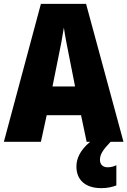

<svg xmlns="http://www.w3.org/2000/svg" viewBox="-20 -735 660 995"><path d="M429 0H447C393 45 376 89 376 128C376 198 423 240 505 240C539 240 565 233 583 226V121C572 127 556 132 538 132C513 132 498 117 498 94C498 66 511 44 553 0H620L426 -715H192L0 0H192L222 -138H400ZM340 -434 369 -287H252L282 -436C293 -487 305 -551 311 -592C317 -549 330 -483 340 -434Z"/></svg>

Font: Noto Sans Sinhala UI Condensed Black
Style: Regular
Weight: 900
Width: 3
Designer: Jelle Bosma - Monotype Design Team
Foundry: Monotype Imaging Inc.
Version: Version 2.006